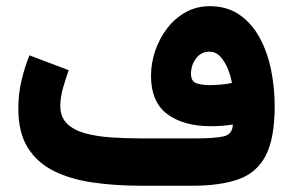

<svg xmlns="http://www.w3.org/2000/svg" viewBox="-20 -594 936 614"><path d="M724.6 -195.8Q690.9 -190.4 653.8 -190.4Q566.9 -190.4 514.9 -229.2Q462.9 -268.1 462.9 -351.6Q462.9 -392.1 476.3 -431.4Q489.7 -470.7 514.4 -503.2Q539.1 -535.6 573.7 -554.9Q608.4 -574.2 650.9 -574.2Q706.5 -574.2 746.1 -546.6Q785.6 -519 810.5 -473.1Q835.4 -427.2 846.9 -370.4Q858.4 -313.5 858.4 -254.9Q858.4 -152.3 830.1 -97.2Q801.8 -42 743.4 -21Q685.1 0 594.7 0H432.1Q349.1 0 277.6 -10.3Q206.1 -20.5 152.3 -47.1Q98.6 -73.7 68.6 -122.1Q38.6 -170.4 38.6 -247.1Q38.6 -293.5 48.8 -336.9Q59.1 -380.4 74.2 -417L199.7 -369.6Q191.4 -346.2 182.1 -314.9Q172.9 -283.7 172.9 -254.9Q172.9 -219.7 194.3 -198.7Q215.8 -177.7 252.4 -167.7Q289.1 -157.7 335.4 -154.5Q381.8 -151.4 432.1 -151.4H605.5Q663.6 -151.4 693.6 -157.5Q723.6 -163.6 724.6 -195.8ZM649.9 -321.8Q668 -321.8 686.3 -323.5Q704.6 -325.2 721.7 -328.6Q718.3 -349.6 709 -372.8Q699.7 -396 685.1 -412.4Q670.4 -428.7 649.9 -428.7Q622.6 -428.7 606.7 -407Q590.8 -385.3 590.8 -357.9Q590.8 -333.5 608.6 -327.6Q626.5 -321.8 649.9 -321.8Z"/></svg>

Font: Vazirmatn UI Black
Style: Regular
Weight: 900
Designer: Saber Rastikerdar
Foundry: Saber Rastikerdar
Version: Version 33.003